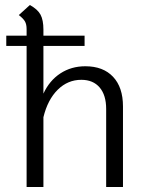

<svg xmlns="http://www.w3.org/2000/svg" viewBox="-20 -745 585 765"><path d="M470 -321V0H403V-311Q403 -366 377 -396.5Q351 -427 304 -427Q250 -427 210 -387.5Q170 -348 153 -278V0H86V-562H5V-603H86V-629Q86 -648 79.5 -659.5Q73 -671 55 -685L99 -725Q130 -708 141.5 -686.5Q153 -665 153 -627V-603H317V-562H153V-372Q177 -424 220.5 -452.5Q264 -481 320 -481Q391 -481 430.5 -439Q470 -397 470 -321Z"/></svg>

Font: KoHo
Style: Regular
Weight: 400
Version: Version 1.000; ttfautohint (v1.6)